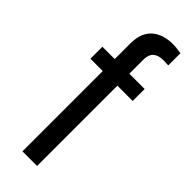

<svg xmlns="http://www.w3.org/2000/svg" viewBox="-246 -751 771 771"><g transform="rotate(45 139.0 -366.0)"><path d="M258 -524V-456H171V0H88V-456H18V-524H88V-613Q88 -701 162 -725Q184 -732 211 -732L231 -731L258 -727V-658L233 -659H229Q172 -659 171 -606V-524Z"/></g></svg>

Font: SolaimanLipi Normal
Style: Regular
Weight: 400
Designer: Solaiman Karim
Foundry: Ekushey
Version: Designed by Solaiman Karim | Developed Version 2.002 : Al Ma